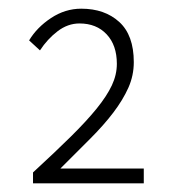

<svg xmlns="http://www.w3.org/2000/svg" viewBox="-20 -828 402 442"><path d="M56 -406V-431Q106 -477 142.5 -513Q179 -549 202.5 -578Q226 -607 237.5 -631.5Q249 -656 249 -681Q249 -724 225.5 -749Q202 -774 163 -774Q136 -774 112.5 -756Q89 -738 72 -712L47 -735Q65 -765 97.5 -786.5Q130 -808 167 -808Q221 -808 254.5 -777.5Q288 -747 288 -685Q288 -654 275.5 -626Q263 -598 241 -569Q219 -540 187.5 -508.5Q156 -477 119 -440H311V-406Z"/></svg>

Font: hySource Sans Pro Light
Style: Regular
Weight: 300
Designer: Paul D. Hunt
Foundry: Adobe Systems Incorporated
Version: Version 2.021;PS 2.000;hotconv 1.0.86;makeotf.lib2.5.63406